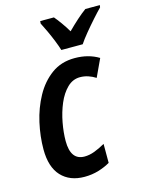

<svg xmlns="http://www.w3.org/2000/svg" viewBox="-117 -838 704 920"><g transform="rotate(-15 235.0 -378.0)"><path d="M187 10Q114 10 72 -35Q30 -80 30 -168Q30 -232 45 -299Q60 -366 91.5 -423.5Q123 -481 171.5 -516.5Q220 -552 287 -552Q355 -552 406 -521L365 -433Q348 -444 328.5 -450.5Q309 -457 288 -457Q252 -457 224.5 -430Q197 -403 179 -360.5Q161 -318 152 -269.5Q143 -221 143 -179Q143 -84 212 -84Q236 -84 261.5 -93.5Q287 -103 315 -119V-25Q290 -10 257 0Q224 10 187 10ZM236 -606Q230 -626 219 -653.5Q208 -681 195.5 -708Q183 -735 173 -754L174 -766H242Q254 -752 270 -730Q286 -708 302 -681Q328 -707 352 -728.5Q376 -750 398 -766H470L468 -755Q451 -738 426.5 -710.5Q402 -683 378.5 -654.5Q355 -626 342 -606Z"/></g></svg>

Font: Noto Sans Condensed SemiBold
Style: Italic
Weight: 600
Width: 3
Italic angle: -12°
Designer: Monotype Design Team
Foundry: Monotype Imaging Inc.
Version: Version 2.013; ttfautohint (v1.8.4.7-5d5b)